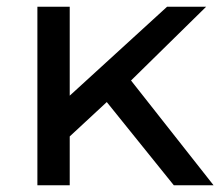

<svg xmlns="http://www.w3.org/2000/svg" viewBox="-20 -550 655 570"><path d="M91 0V-530H187V-266L476 -530H592L369 -311L614 0H496L297 -247L187 -145V0Z"/></svg>

Font: Montserrat Medium
Style: Regular
Weight: 500
Designer: Julieta Ulanovsky
Foundry: Julieta Ulanovsky
Version: Version 9.000; ttfautohint (v1.8.4.7-5d5b)